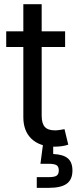

<svg xmlns="http://www.w3.org/2000/svg" viewBox="-20 -696 367 920"><path d="M292 -545.9V-470.7H9.8V-545.9ZM91.8 -675.8H179.7V-141.6Q179.7 -105 194.6 -88.1Q209.5 -71.3 244.1 -71.3Q252.4 -71.3 265.4 -73.2Q278.3 -75.2 289.1 -77.1L307.1 -2.9Q293.5 2 276.1 4.4Q258.8 6.8 241.7 6.8Q170.9 6.8 131.3 -30.5Q91.8 -67.9 91.8 -134.8ZM156.2 204.1V152.8H213.9Q240.7 152.8 251.2 145.8Q261.7 138.7 261.7 120.6Q261.7 102.5 251.2 95.7Q240.7 88.9 213.9 88.9H173.8L188.5 -23.4H234.9V0V42Q282.7 43.9 304.9 62.7Q327.1 81.5 327.1 121.1Q327.1 164.1 300 184.1Q272.9 204.1 214.4 204.1Z"/></svg>

Font: Atlassian Sans
Style: Regular
Weight: 400
Designer: Rasmus Andersson
Foundry: Modifications by Atlassian Pty Ltd, manufactured by rsms
Version: Version 4.001;git-9221beed3